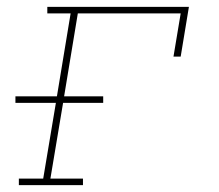

<svg xmlns="http://www.w3.org/2000/svg" viewBox="-20 -540 640 560"><path d="M35 0V-19H106L143 -240H25V-259H146L186 -501H118V-520H531L507 -375H486L507 -501H207L167 -259H281V-240H164L127 -19H222V0Z"/></svg>

Font: Iosevka Etoile Thin Oblique
Style: Regular
Weight: 100
Italic angle: -9°
Designer: Belleve Invis
Foundry: Belleve Invis
Version: Version 15.5.2; ttfautohint (v1.8.4)